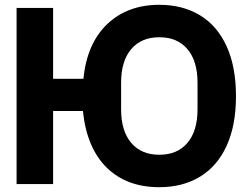

<svg xmlns="http://www.w3.org/2000/svg" viewBox="-20 -766 1040 799"><path d="M325 -304H201V0H49V-733H201V-438H327Q342 -586 426.5 -666Q511 -746 643 -746Q740 -746 812 -702.5Q884 -659 923 -573.5Q962 -488 962 -366Q962 -244 923 -159Q884 -74 812 -30.5Q740 13 643 13Q507 13 424 -68.5Q341 -150 325 -304ZM802 -311V-422Q802 -512 760 -561.5Q718 -611 643 -611Q568 -611 526 -561.5Q484 -512 484 -422V-311Q484 -221 526 -171.5Q568 -122 643 -122Q718 -122 760 -171.5Q802 -221 802 -311Z"/></svg>

Font: IBM Plex Sans JP
Style: Bold
Weight: 700
Designer: Mike Abbink; Paul van der Laan; Pieter van Rosmalen; Wujin Sim; Yejin Wi; Jinhee Kim; Boomi Park; Yona Kim; Kichan Ma
Foundry: Sandoll Inc.
Version: Version 1.001